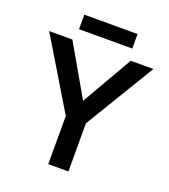

<svg xmlns="http://www.w3.org/2000/svg" viewBox="-150 -949 931 1057"><g transform="rotate(20 315.0 -420.5)"><path d="M10 -690H146L317 -393L488 -690H621L374 -282V0H256V-282ZM161 -756V-841H473V-756Z"/></g></svg>

Font: Radio Canada Medium
Style: Regular
Weight: 500
Designer: Charles Daoud, Etienne Aubert Bonn, Alexandre Saumier Demers, Jacques Le Bailly
Foundry: Radio-Canada
Version: Version 2.104; ttfautohint (v1.8.4.7-5d5b);gftools[0.9.28.de